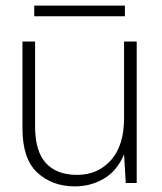

<svg xmlns="http://www.w3.org/2000/svg" viewBox="-20 -652 578 684"><path d="M247 12Q166 12 113 -37Q60 -86 60 -195V-504H105V-202Q105 -113 143.5 -71Q182 -29 255 -29Q328 -29 375 -81Q422 -133 422 -232V-504H467V0H428L422 -102Q397 -43 350 -15.5Q303 12 247 12ZM102 -594V-632H425V-594Z"/></svg>

Font: DM Sans ExtraLight
Style: Regular
Weight: 200
Designer: Colophon Foundry, Jonny Pinhorn
Foundry: Colophon Foundry
Version: Version 4.004; ttfautohint (v1.8.4.7-5d5b)